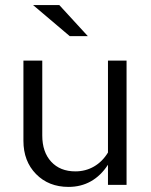

<svg xmlns="http://www.w3.org/2000/svg" viewBox="-20 -726 592 754"><path d="M72 0ZM146 -488V-194Q146 -129 181 -91Q216 -53 276 -53Q316 -53 349 -72Q382 -91 404 -127V-488H477V0H404V-79Q376 -36 337 -14Q298 8 249 8Q171 8 121.5 -42.5Q72 -93 72 -173V-488ZM213 -706 325 -584H254L110 -706Z"/></svg>

Font: Red Hat Text
Style: Regular
Weight: 400
Designer: Pentagram / MCKL
Foundry: Pentagram / MCKL
Version: Version 1.005; Red Hat Text